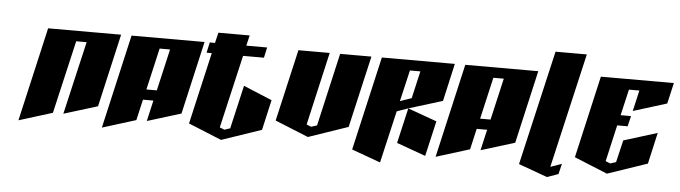

<svg xmlns="http://www.w3.org/2000/svg" viewBox="-42 -758 3249 917"><g transform="rotate(5 1582.5 -300.0)"><path d="M165 -500H515L435 -150L273 -100L354 -450H304L223 -100L62 -50Z M565 -500H915L835 -150L673 -100L696 -200H646L623 -100L462 -50ZM704 -450 658 -250H708L754 -450Z M977 -550H1127L1115 -500H1215L1204 -450H1104L1023 -100L1046 -91L1073 -100L1121 -308L1258 -251L1225 -106L1034 -41L875 -106L954 -450H929L940 -500H965Z M1365 -500H1515L1435 -150L1457 -141L1485 -150L1565 -500H1715L1636 -156L1446 -91L1286 -156Z M1765 -500H2115L2074 -319L1912 -269L1858 -250L1800 0L1662 -50ZM1912 -269 2051 -219 2012 -50 1873 -100ZM1904 -450 1869 -300 1924 -319 1954 -450Z M2165 -500H2515L2435 -150L2273 -100L2296 -200H2246L2223 -100L2062 -50ZM2304 -450 2258 -250H2308L2354 -450Z M2589 -600H2739L2612 -50L2666 -69L2654 -19L2600 0L2462 -50Z M2815 -500H3165L3142 -400L2981 -350L3004 -450H2954L2925 -325H2975L2963 -275H2913L2873 -100L2896 -91L2923 -100L2948 -206L3109 -256L3075 -106L2884 -41L2725 -106Z"/></g></svg>

Font: SOV_Meka
Style: Italic
Weight: 400
Italic angle: -13°
Version: Version 1.00